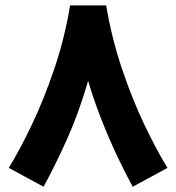

<svg xmlns="http://www.w3.org/2000/svg" viewBox="-20 -668 658 717"><path d="M241.7 -647.9H376.5Q397 -525.9 435.3 -411.9Q473.6 -297.9 519 -202.6Q564.5 -107.4 605.5 -41L475.6 29.3Q448.7 -19.5 417.7 -85Q386.7 -150.4 358.2 -223.1Q329.6 -295.9 309.1 -366.2Q274.4 -245.6 229 -145.3Q183.6 -44.9 142.6 29.3L12.7 -41Q53.7 -107.4 99.1 -202.6Q144.5 -297.9 183.1 -411.9Q221.7 -525.9 241.7 -647.9Z"/></svg>

Font: Vazirmatn UI NL Black
Style: Regular
Weight: 900
Designer: Saber Rastikerdar
Foundry: Saber Rastikerdar
Version: Version 33.003